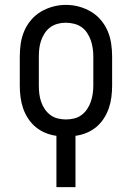

<svg xmlns="http://www.w3.org/2000/svg" viewBox="-20 -551 540 786"><path d="M211 215V5Q188 2 166 -7Q144 -16 126 -31Q108 -46 95 -66Q82 -86 74.5 -108Q67 -130 64 -153.5Q61 -177 61 -200V-320Q61 -347 65 -373.5Q69 -400 79.5 -424.5Q90 -449 107.5 -469.5Q125 -490 148 -503.5Q171 -517 197 -524Q223 -531 250 -531Q277 -531 303 -524Q329 -517 352 -503.5Q375 -490 392.5 -469.5Q410 -449 420.5 -424.5Q431 -400 435 -373.5Q439 -347 439 -320V-200Q439 -177 436 -153.5Q433 -130 425.5 -108Q418 -86 405 -66Q392 -46 374 -31Q356 -16 334 -7Q312 2 289 5V215ZM250 -62Q267 -62 283.5 -66Q300 -70 313.5 -80Q327 -90 336.5 -104Q346 -118 351.5 -134Q357 -150 359.5 -166.5Q362 -183 362 -200V-320Q362 -337 359.5 -354Q357 -371 351.5 -386.5Q346 -402 336.5 -416.5Q327 -431 313 -440.5Q299 -450 282 -454Q265 -458 248 -458Q232 -458 215.5 -453.5Q199 -449 185.5 -439Q172 -429 163 -415Q154 -401 148.5 -385.5Q143 -370 141 -353.5Q139 -337 139 -320V-200Q139 -183 141 -166.5Q143 -150 148.5 -134Q154 -118 163.5 -104Q173 -90 186.5 -80Q200 -70 216.5 -66Q233 -62 250 -62Z"/></svg>

Font: Iosevka Gothic
Style: Regular
Weight: 400
Monospace: yes
Designer: Belleve Invis
Foundry: Belleve Invis
Version: Version 15.5.1; ttfautohint (v1.8.4)